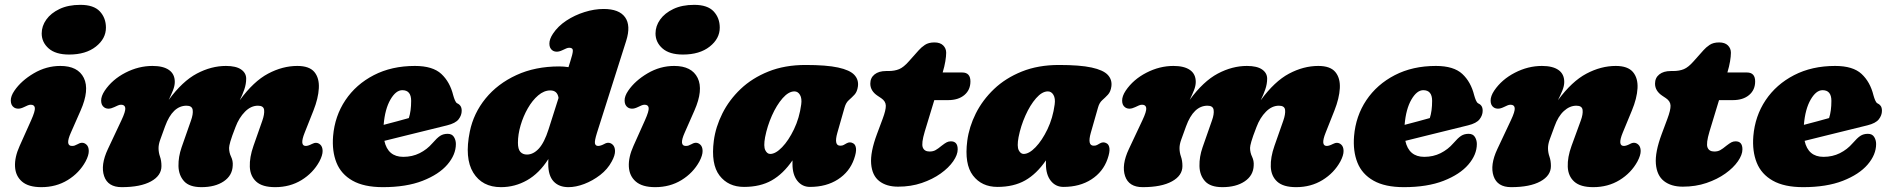

<svg xmlns="http://www.w3.org/2000/svg" viewBox="-20 -757 7798 792"><path d="M265 -532Q209.5 -532 180.8 -557.2Q152 -582.5 152 -619Q152 -649.5 171 -676.2Q190 -703 225.8 -720Q261.5 -737 311.5 -737Q366.5 -737 391.8 -710Q417 -683 417 -643Q417 -597.5 375.5 -564.8Q334 -532 265 -532ZM272 -209Q248 -155 277 -155Q283 -155 287.8 -156.5Q292.5 -158 302 -163Q321 -174 336 -161Q346 -152.5 346.2 -134.5Q346.5 -116.5 333 -91Q307 -43.5 259.2 -14.2Q211.5 15 150.5 15Q97.5 15 70.8 -8Q44 -31 42 -69.8Q40 -108.5 61 -155L108.5 -261Q125.5 -299 123.8 -312Q122 -325 107 -325Q100.5 -325 94.2 -322.2Q88 -319.5 78.5 -315Q65 -308.5 54.8 -308.8Q44.5 -309 37.5 -314Q25 -322.5 24.5 -341.5Q24 -360.5 39.5 -383Q67.5 -424 119.2 -454.5Q171 -485 229 -485Q301.5 -485 325.8 -435.5Q350 -386 312.5 -301Z M729 -149 767.5 -259Q777.5 -286.5 774.8 -303.8Q772 -321 749.5 -321Q692 -321 661 -236Q648 -200 641 -180.8Q634 -161.5 634 -146Q634 -128 640 -111Q646 -94 646 -72Q646 -32.5 602.8 -8.8Q559.5 15 482 15Q425 15 409.5 -30.5Q394 -76 425 -142L481 -261Q498.5 -298 496.8 -311.5Q495 -325 479.5 -325Q473 -325 466.8 -322.2Q460.5 -319.5 451 -315Q426 -303 410 -314Q397.5 -322.5 397.2 -341.5Q397 -360.5 412 -383Q443 -429 497.2 -457Q551.5 -485 609 -485Q653.5 -485 677.2 -468.2Q701 -451.5 701 -419Q701 -403 693.5 -384.2Q686 -365.5 676 -345Q732.5 -422 792 -453.5Q851.5 -485 912 -485Q953.5 -485 974.5 -470.5Q995.5 -456 995.5 -432.5Q995.5 -410.5 987.8 -388Q980 -365.5 969 -343.5Q1026 -421.5 1085.8 -453.2Q1145.5 -485 1206.5 -485Q1256 -485 1276.8 -460Q1297.5 -435 1295.2 -393.2Q1293 -351.5 1273 -301L1236.5 -209Q1215 -155 1241.5 -155Q1251 -155 1266.5 -163Q1286 -173.5 1300.5 -161Q1310.5 -152.5 1310.8 -134.5Q1311 -116.5 1297.5 -91Q1271.5 -43.5 1223.8 -14.2Q1176 15 1115 15Q1062 15 1037 -7.8Q1012 -30.5 1010.5 -69.2Q1009 -108 1025.5 -155L1062 -259Q1071.5 -286 1069.5 -303.5Q1067.5 -321 1044 -321Q1015 -321 990.5 -296.2Q966 -271.5 951.5 -233Q935.5 -192 930.2 -173.2Q925 -154.5 925 -147Q925 -127.5 933.2 -110.5Q941.5 -93.5 940 -74Q938.5 -33 903 -9Q867.5 15 811 15Q761 15 739 -9.8Q717 -34.5 716.2 -72.2Q715.5 -110 729 -149Z M1860.5 -163Q1860.5 -119 1825.5 -78.2Q1790.5 -37.5 1723.2 -11.2Q1656 15 1559.5 15Q1481.5 15 1434.2 -11.8Q1387 -38.5 1368 -86Q1349 -133.5 1354 -195.5Q1361 -278.5 1404.8 -343.8Q1448.5 -409 1522 -447Q1595.5 -485 1691.5 -485Q1765 -485 1800.5 -452Q1836 -419 1849.5 -364Q1852.5 -353 1856.5 -343.5Q1860.5 -334 1865.5 -331Q1874 -327.5 1879.2 -320.2Q1884.5 -313 1884.5 -300Q1884.5 -281.5 1871.8 -265Q1859 -248.5 1824.5 -240Q1792 -232 1747.5 -221Q1703 -210 1655 -198.2Q1607 -186.5 1565.5 -176Q1580 -110 1643.5 -110Q1680.5 -110 1711 -125.2Q1741.5 -140.5 1763.5 -166Q1782.5 -188 1795.5 -196.5Q1808.5 -205 1826.5 -205Q1844.5 -205 1852.5 -192Q1860.5 -179 1860.5 -163ZM1639.5 -385Q1613 -385 1590.5 -346.2Q1568 -307.5 1562.5 -242Q1590 -249 1617.5 -256.5Q1645 -264 1666.5 -270Q1676 -299 1676 -341Q1676 -385 1639.5 -385Z M2563 -588.5 2442.5 -209Q2432 -175.5 2434.2 -165.2Q2436.5 -155 2447.5 -155Q2457.5 -155 2472.5 -163Q2491.5 -174 2506.5 -161Q2516.5 -152.5 2517 -134.5Q2517.5 -116.5 2503.5 -91Q2486.5 -59 2455.8 -35.2Q2425 -11.5 2390.2 1.8Q2355.5 15 2325 15Q2285.5 15 2263.5 -8.8Q2241.5 -32.5 2241.5 -81Q2241.5 -91 2242 -101Q2204.5 -42 2154.2 -13.5Q2104 15 2046.5 15Q1969 15 1932.2 -44.8Q1895.5 -104.5 1918 -214.5Q1933.5 -290 1983 -350.8Q2032.5 -411.5 2110 -447.2Q2187.5 -483 2286.5 -483Q2306.5 -483 2325 -480L2332.5 -504Q2342.5 -534.5 2343 -547.2Q2343.5 -560 2328.5 -560Q2322 -560 2315.8 -557.2Q2309.5 -554.5 2300 -550Q2286.5 -543.5 2276.2 -543.8Q2266 -544 2259 -549Q2246.5 -557.5 2246.2 -576.5Q2246 -595.5 2261 -618Q2281.5 -649 2316 -671.8Q2350.5 -694.5 2391 -707.2Q2431.5 -720 2470 -720Q2534 -720 2558.5 -685.8Q2583 -651.5 2563 -588.5ZM2116.5 -168.5Q2116.5 -141.5 2126.5 -130.5Q2136.5 -119.5 2153.5 -119.5Q2180 -119.5 2202.8 -144.2Q2225.5 -169 2243 -224L2284 -353Q2279.5 -384 2250 -384Q2224 -384 2200 -363.5Q2176 -343 2157.2 -310.2Q2138.5 -277.5 2127.5 -240Q2116.5 -202.5 2116.5 -168.5Z M2797 -532Q2741.5 -532 2712.8 -557.2Q2684 -582.5 2684 -619Q2684 -649.5 2703 -676.2Q2722 -703 2757.8 -720Q2793.5 -737 2843.5 -737Q2898.5 -737 2923.8 -710Q2949 -683 2949 -643Q2949 -597.5 2907.5 -564.8Q2866 -532 2797 -532ZM2804 -209Q2780 -155 2809 -155Q2815 -155 2819.8 -156.5Q2824.5 -158 2834 -163Q2853 -174 2868 -161Q2878 -152.5 2878.2 -134.5Q2878.5 -116.5 2865 -91Q2839 -43.5 2791.2 -14.2Q2743.5 15 2682.5 15Q2629.5 15 2602.8 -8Q2576 -31 2574 -69.8Q2572 -108.5 2593 -155L2640.5 -261Q2657.5 -299 2655.8 -312Q2654 -325 2639 -325Q2632.5 -325 2626.2 -322.2Q2620 -319.5 2610.5 -315Q2597 -308.5 2586.8 -308.8Q2576.5 -309 2569.5 -314Q2557 -322.5 2556.5 -341.5Q2556 -360.5 2571.5 -383Q2599.5 -424 2651.2 -454.5Q2703 -485 2761 -485Q2833.5 -485 2857.8 -435.5Q2882 -386 2844.5 -301Z M3434 -209Q3419 -156 3446 -156Q3455 -156 3460 -159Q3465 -162 3472.5 -166Q3486 -173.5 3499 -166Q3509 -161 3511 -145.2Q3513 -129.5 3503 -101Q3484.5 -48 3436.5 -17Q3388.5 14 3321 14Q3289 14 3269 -11.2Q3249 -36.5 3249 -80Q3249 -88 3249 -95.5Q3210.5 -39.5 3163.2 -12.8Q3116 14 3049 14Q2984 14 2948 -33Q2912 -80 2924.5 -176.5Q2932 -233.5 2959.8 -289Q2987.5 -344.5 3035 -389.8Q3082.5 -435 3149.8 -462Q3217 -489 3303 -489Q3389 -489 3437.2 -478.5Q3485.5 -468 3504 -448.2Q3522.5 -428.5 3519 -401Q3516 -378.5 3504.8 -366.5Q3493.5 -354.5 3481.5 -344Q3469.5 -333.5 3464 -314ZM3136 -191Q3129 -153 3136.8 -137.5Q3144.5 -122 3157 -122Q3179.5 -122 3206.2 -149.8Q3233 -177.5 3255.2 -223.8Q3277.5 -270 3285 -326Q3288.5 -351 3280 -365.5Q3271.5 -380 3257 -380Q3233 -380 3208.2 -351.8Q3183.5 -323.5 3164.2 -280.2Q3145 -237 3136 -191Z M3615 -352 3600 -362Q3570 -382 3570 -412Q3570 -436 3587.5 -450Q3605 -464 3635 -464H3644Q3670.5 -464 3689 -471.8Q3707.5 -479.5 3729 -504L3770 -550Q3780 -561.5 3795.2 -571.8Q3810.5 -582 3834.5 -582Q3858 -582 3870.5 -569.8Q3883 -557.5 3883 -539.5Q3883 -525 3879.5 -504Q3876 -483 3868.5 -458H3949Q3983 -458 3983 -421Q3983 -386 3958 -365Q3933 -344 3891 -344H3834L3794.5 -214Q3780 -165.5 3786.5 -148.8Q3793 -132 3814.5 -132Q3829 -132 3839.2 -137.8Q3849.5 -143.5 3864.5 -156Q3878 -166.5 3885.5 -170.2Q3893 -174 3902.5 -174Q3930.5 -174 3930.5 -141Q3930.5 -118.5 3912 -91.8Q3893.5 -65 3860.2 -41.2Q3827 -17.5 3782.2 -2.2Q3737.5 13 3684.5 13Q3636.5 13 3607 -10Q3577.5 -33 3573.5 -81Q3569.5 -129 3597.5 -204L3621 -267Q3634.5 -303 3634 -321.2Q3633.5 -339.5 3615 -352Z M4479.5 -209Q4464.5 -156 4491.5 -156Q4500.5 -156 4505.5 -159Q4510.5 -162 4518 -166Q4531.5 -173.5 4544.5 -166Q4554.5 -161 4556.5 -145.2Q4558.5 -129.5 4548.5 -101Q4530 -48 4482 -17Q4434 14 4366.5 14Q4334.5 14 4314.5 -11.2Q4294.5 -36.5 4294.5 -80Q4294.5 -88 4294.5 -95.5Q4256 -39.5 4208.8 -12.8Q4161.5 14 4094.5 14Q4029.5 14 3993.5 -33Q3957.5 -80 3970 -176.5Q3977.5 -233.5 4005.2 -289Q4033 -344.5 4080.5 -389.8Q4128 -435 4195.2 -462Q4262.5 -489 4348.5 -489Q4434.5 -489 4482.8 -478.5Q4531 -468 4549.5 -448.2Q4568 -428.5 4564.5 -401Q4561.5 -378.5 4550.2 -366.5Q4539 -354.5 4527 -344Q4515 -333.5 4509.5 -314ZM4181.5 -191Q4174.5 -153 4182.2 -137.5Q4190 -122 4202.5 -122Q4225 -122 4251.8 -149.8Q4278.5 -177.5 4300.8 -223.8Q4323 -270 4330.5 -326Q4334 -351 4325.5 -365.5Q4317 -380 4302.5 -380Q4278.5 -380 4253.8 -351.8Q4229 -323.5 4209.8 -280.2Q4190.5 -237 4181.5 -191Z M4940.5 -149 4979 -259Q4989 -286.5 4986.2 -303.8Q4983.5 -321 4961 -321Q4903.5 -321 4872.5 -236Q4859.5 -200 4852.5 -180.8Q4845.5 -161.5 4845.5 -146Q4845.5 -128 4851.5 -111Q4857.5 -94 4857.5 -72Q4857.5 -32.5 4814.2 -8.8Q4771 15 4693.5 15Q4636.5 15 4621 -30.5Q4605.5 -76 4636.5 -142L4692.5 -261Q4710 -298 4708.2 -311.5Q4706.5 -325 4691 -325Q4684.5 -325 4678.2 -322.2Q4672 -319.5 4662.5 -315Q4637.5 -303 4621.5 -314Q4609 -322.5 4608.8 -341.5Q4608.5 -360.5 4623.5 -383Q4654.5 -429 4708.8 -457Q4763 -485 4820.5 -485Q4865 -485 4888.8 -468.2Q4912.5 -451.5 4912.5 -419Q4912.5 -403 4905 -384.2Q4897.5 -365.5 4887.5 -345Q4944 -422 5003.5 -453.5Q5063 -485 5123.5 -485Q5165 -485 5186 -470.5Q5207 -456 5207 -432.5Q5207 -410.5 5199.2 -388Q5191.5 -365.5 5180.5 -343.5Q5237.5 -421.5 5297.2 -453.2Q5357 -485 5418 -485Q5467.5 -485 5488.2 -460Q5509 -435 5506.8 -393.2Q5504.5 -351.5 5484.5 -301L5448 -209Q5426.5 -155 5453 -155Q5462.5 -155 5478 -163Q5497.5 -173.5 5512 -161Q5522 -152.5 5522.2 -134.5Q5522.5 -116.5 5509 -91Q5483 -43.5 5435.2 -14.2Q5387.5 15 5326.5 15Q5273.5 15 5248.5 -7.8Q5223.5 -30.5 5222 -69.2Q5220.5 -108 5237 -155L5273.5 -259Q5283 -286 5281 -303.5Q5279 -321 5255.5 -321Q5226.5 -321 5202 -296.2Q5177.5 -271.5 5163 -233Q5147 -192 5141.8 -173.2Q5136.5 -154.5 5136.5 -147Q5136.5 -127.5 5144.8 -110.5Q5153 -93.5 5151.5 -74Q5150 -33 5114.5 -9Q5079 15 5022.5 15Q4972.5 15 4950.5 -9.8Q4928.5 -34.5 4927.8 -72.2Q4927 -110 4940.5 -149Z M6072 -163Q6072 -119 6037 -78.2Q6002 -37.5 5934.8 -11.2Q5867.5 15 5771 15Q5693 15 5645.8 -11.8Q5598.5 -38.5 5579.5 -86Q5560.5 -133.5 5565.5 -195.5Q5572.5 -278.5 5616.2 -343.8Q5660 -409 5733.5 -447Q5807 -485 5903 -485Q5976.5 -485 6012 -452Q6047.5 -419 6061 -364Q6064 -353 6068 -343.5Q6072 -334 6077 -331Q6085.5 -327.5 6090.8 -320.2Q6096 -313 6096 -300Q6096 -281.5 6083.2 -265Q6070.5 -248.5 6036 -240Q6003.5 -232 5959 -221Q5914.5 -210 5866.5 -198.2Q5818.5 -186.5 5777 -176Q5791.5 -110 5855 -110Q5892 -110 5922.5 -125.2Q5953 -140.5 5975 -166Q5994 -188 6007 -196.5Q6020 -205 6038 -205Q6056 -205 6064 -192Q6072 -179 6072 -163ZM5851 -385Q5824.5 -385 5802 -346.2Q5779.5 -307.5 5774 -242Q5801.5 -249 5829 -256.5Q5856.5 -264 5878 -270Q5887.5 -299 5887.5 -341Q5887.5 -385 5851 -385Z M6141.5 -314Q6129 -322.5 6128.8 -341.5Q6128.5 -360.5 6143.5 -383Q6174.5 -429 6228.8 -457Q6283 -485 6340.5 -485Q6385 -485 6408.8 -468.2Q6432.5 -451.5 6432.5 -419Q6432.5 -402.5 6424.8 -383.5Q6417 -364.5 6406.5 -343.5Q6464 -421.5 6524 -453.2Q6584 -485 6645 -485Q6694.5 -485 6715.8 -460Q6737 -435 6734.8 -393.2Q6732.5 -351.5 6711.5 -301L6673.5 -209Q6651.5 -155 6678.5 -155Q6688 -155 6703.5 -163Q6722.5 -174 6737.5 -161Q6747.5 -152.5 6747.8 -134.5Q6748 -116.5 6734.5 -91Q6708.5 -43.5 6660.8 -14.2Q6613 15 6552 15Q6499 15 6473.8 -7.8Q6448.5 -30.5 6447 -69.2Q6445.5 -108 6462.5 -155L6500.5 -259Q6510.5 -286 6508.2 -303.5Q6506 -321 6482.5 -321Q6455 -321 6431 -299Q6407 -277 6392.5 -236Q6379 -200 6372.2 -180.8Q6365.5 -161.5 6365.5 -146Q6365.5 -128 6371.5 -111Q6377.5 -94 6377.5 -72Q6377.5 -32.5 6334.2 -8.8Q6291 15 6213.5 15Q6156.5 15 6141 -30.5Q6125.5 -76 6156.5 -142L6212.5 -261Q6230 -298 6228.2 -311.5Q6226.5 -325 6211 -325Q6204.5 -325 6198.2 -322.2Q6192 -319.5 6182.5 -315Q6169 -308.5 6158.8 -308.8Q6148.5 -309 6141.5 -314Z M6852 -352 6837 -362Q6807 -382 6807 -412Q6807 -436 6824.5 -450Q6842 -464 6872 -464H6881Q6907.5 -464 6926 -471.8Q6944.5 -479.5 6966 -504L7007 -550Q7017 -561.5 7032.2 -571.8Q7047.5 -582 7071.5 -582Q7095 -582 7107.5 -569.8Q7120 -557.5 7120 -539.5Q7120 -525 7116.5 -504Q7113 -483 7105.5 -458H7186Q7220 -458 7220 -421Q7220 -386 7195 -365Q7170 -344 7128 -344H7071L7031.5 -214Q7017 -165.5 7023.5 -148.8Q7030 -132 7051.5 -132Q7066 -132 7076.2 -137.8Q7086.5 -143.5 7101.5 -156Q7115 -166.5 7122.5 -170.2Q7130 -174 7139.5 -174Q7167.5 -174 7167.5 -141Q7167.5 -118.5 7149 -91.8Q7130.5 -65 7097.2 -41.2Q7064 -17.5 7019.2 -2.2Q6974.5 13 6921.5 13Q6873.5 13 6844 -10Q6814.5 -33 6810.5 -81Q6806.5 -129 6834.5 -204L6858 -267Q6871.5 -303 6871 -321.2Q6870.5 -339.5 6852 -352Z M7719 -163Q7719 -119 7684 -78.2Q7649 -37.5 7581.8 -11.2Q7514.5 15 7418 15Q7340 15 7292.8 -11.8Q7245.5 -38.5 7226.5 -86Q7207.5 -133.5 7212.5 -195.5Q7219.5 -278.5 7263.2 -343.8Q7307 -409 7380.5 -447Q7454 -485 7550 -485Q7623.5 -485 7659 -452Q7694.5 -419 7708 -364Q7711 -353 7715 -343.5Q7719 -334 7724 -331Q7732.5 -327.5 7737.8 -320.2Q7743 -313 7743 -300Q7743 -281.5 7730.2 -265Q7717.5 -248.5 7683 -240Q7650.5 -232 7606 -221Q7561.5 -210 7513.5 -198.2Q7465.5 -186.5 7424 -176Q7438.5 -110 7502 -110Q7539 -110 7569.5 -125.2Q7600 -140.5 7622 -166Q7641 -188 7654 -196.5Q7667 -205 7685 -205Q7703 -205 7711 -192Q7719 -179 7719 -163ZM7498 -385Q7471.5 -385 7449 -346.2Q7426.5 -307.5 7421 -242Q7448.5 -249 7476 -256.5Q7503.5 -264 7525 -270Q7534.5 -299 7534.5 -341Q7534.5 -385 7498 -385Z"/></svg>

Font: Fraunces 9pt SuperSoft Black
Style: Italic
Weight: 900
Italic angle: -16°
Version: Version 1.000;[0bf87f6ff]